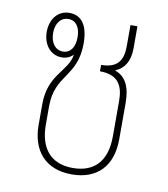

<svg xmlns="http://www.w3.org/2000/svg" viewBox="-68 -613 596 680"><g transform="rotate(10 229.5 -273.0)"><path d="M234 8C326 8 379 -47 379 -144V-274C379 -331 362 -367 323 -381V-382C354 -394 373 -423 373 -470V-549H348V-474C348 -429 335 -392 270 -392V-369C336 -369 355 -332 355 -277V-150C355 -59 310 -15 234 -15C153 -15 114 -67 114 -150V-215C114 -332 196 -333 196 -456C196 -519 173 -554 128 -554C86 -554 60 -519 60 -474C60 -430 86 -394 128 -394C144 -394 158 -400 169 -411C159 -348 89 -327 89 -218V-144C89 -53 139 8 234 8ZM128 -415C101 -415 83 -439 83 -474C83 -509 101 -532 128 -532C156 -532 171 -509 171 -474C171 -439 156 -415 128 -415Z"/></g></svg>

Font: Noto Sans Thai Looped Condensed Thin
Style: Regular
Weight: 100
Width: 3
Designer: Sasikarn Vongin, Ben Mitchell
Foundry: The Fontpad Ltd
Version: Version 1.001